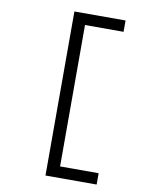

<svg xmlns="http://www.w3.org/2000/svg" viewBox="-97 -828 793 1035"><g transform="rotate(10 300.0 -311.0)"><path d="M225 138V-760H505V-698H294V76H505V138Z"/></g></svg>

Font: iA Writer Duo S
Style: Regular
Weight: 400
Designer: Mike Abbink, Paul van der Laan, Pieter van Rosmalen, Oliver Reichenstein
Foundry: Bold Monday and Information Architects Inc.
Version: Version 2.000